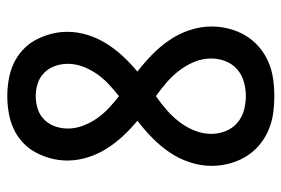

<svg xmlns="http://www.w3.org/2000/svg" viewBox="-146 -638 791 540"><g transform="rotate(-90 250.0 -367.5)"><path d="M250 8Q225 8 200.5 4.5Q176 1 153 -9Q130 -19 111 -35.5Q92 -52 79.5 -73Q67 -94 60.5 -118.5Q54 -143 54 -168Q54 -199 64 -229.5Q74 -260 92 -286.5Q110 -313 133 -335.5Q156 -358 181 -377Q158 -396 138 -417.5Q118 -439 102.5 -463.5Q87 -488 78 -516.5Q69 -545 69 -574Q69 -598 75 -620.5Q81 -643 92 -663.5Q103 -684 120.5 -700Q138 -716 159 -725.5Q180 -735 203.5 -739Q227 -743 250 -743Q273 -743 296.5 -739Q320 -735 341 -725.5Q362 -716 379.5 -700Q397 -684 408 -663.5Q419 -643 425 -620.5Q431 -598 431 -574Q431 -545 422 -516.5Q413 -488 397.5 -463.5Q382 -439 362 -417.5Q342 -396 319 -377Q344 -358 367 -335.5Q390 -313 408 -286.5Q426 -260 436 -229.5Q446 -199 446 -168Q446 -143 439.5 -118.5Q433 -94 420.5 -73Q408 -52 389 -35.5Q370 -19 347 -9Q324 1 299.5 4.5Q275 8 250 8ZM250 -429Q267 -442 283.5 -457.5Q300 -473 312.5 -491Q325 -509 333 -530Q341 -551 341 -573Q341 -591 335 -608.5Q329 -626 316 -639Q303 -652 285.5 -657.5Q268 -663 250 -663Q232 -663 214.5 -657.5Q197 -652 184 -639Q171 -626 165 -608.5Q159 -591 159 -573Q159 -551 167 -530Q175 -509 187.5 -491Q200 -473 216.5 -457.5Q233 -442 250 -429ZM250 -72Q270 -72 290 -77.5Q310 -83 325.5 -96.5Q341 -110 348.5 -129.5Q356 -149 356 -169Q356 -194 346.5 -217Q337 -240 322 -259.5Q307 -279 288.5 -295Q270 -311 250 -325Q230 -311 211.5 -295Q193 -279 178 -259.5Q163 -240 153.5 -217Q144 -194 144 -169Q144 -149 151.5 -129.5Q159 -110 174.5 -96.5Q190 -83 210 -77.5Q230 -72 250 -72Z"/></g></svg>

Font: Iosevka Medium
Style: Regular
Weight: 500
Monospace: yes
Designer: Belleve Invis
Foundry: Belleve Invis
Version: Version 32.5.0; ttfautohint (v1.8.4)